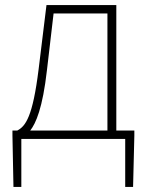

<svg xmlns="http://www.w3.org/2000/svg" viewBox="-20 -547 581 756"><path d="M191 -494H403V-33H99C121 -61 148 -121 165 -272ZM438 -33V-527H163L132 -274C109 -88 81 -50 48 -33H29V-13L33 189H64V0H473V189H504L509 -13V-33Z"/></svg>

Font: Noto Sans CJK JP Thin
Style: Regular
Weight: 250
Designer: Ryoko NISHIZUKA (kana & ideographs); Paul D. Hunt (Latin, Greek & Cyrillic); Wenlong ZHANG (bopomofo); Sandoll Communica
Foundry: Adobe Systems Incorporated
Version: Version 1.004;PS 1.004;hotconv 1.0.82;makeotf.lib2.5.63406